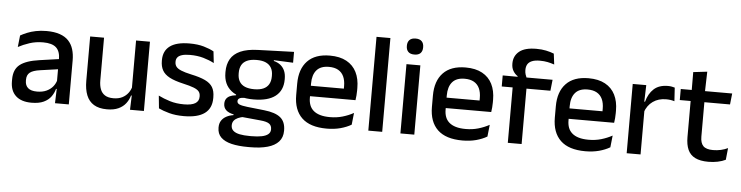

<svg xmlns="http://www.w3.org/2000/svg" viewBox="-50 -919 5213 1350"><g transform="rotate(5 2557.0 -244.0)"><path d="M447 0H349.5L353.5 -116L350 -131V-285L350.5 -309.5Q350.5 -366 321.8 -392.5Q293 -419 229.5 -419Q178 -419 134 -404.5Q90 -390 54.5 -371L63.5 -453Q83.5 -464.5 110.5 -475.5Q137.5 -486.5 171.5 -493.5Q205.5 -500.5 246 -500.5Q301.5 -500.5 340 -487.2Q378.5 -474 402 -449Q425.5 -424 436.2 -389Q447 -354 447 -311ZM184 11Q111.5 11 73 -24.8Q34.5 -60.5 34.5 -126.5V-141.5Q34.5 -211.5 77.8 -245.2Q121 -279 214 -292L361 -313L366.5 -242L225.5 -222Q175 -215 153.5 -197.8Q132 -180.5 132 -147V-140Q132 -106.5 152.8 -88.5Q173.5 -70.5 216 -70.5Q255 -70.5 283 -83.5Q311 -96.5 328.5 -118.2Q346 -140 352.5 -166.5L366 -101H348Q340 -71 321.5 -45.5Q303 -20 269.8 -4.5Q236.5 11 184 11Z M555 -489H653V-187Q653 -152 662.8 -125.8Q672.5 -99.5 695 -85Q717.5 -70.5 755.5 -70.5Q791.5 -70.5 817.2 -83.5Q843 -96.5 859.5 -118.8Q876 -141 882.5 -168.5L898.5 -100.5H877.5Q869 -70 849.5 -44.5Q830 -19 797.5 -4Q765 11 717 11Q660 11 624.2 -10.8Q588.5 -32.5 571.8 -74.2Q555 -116 555 -176ZM879 -489H977V0H879L883 -114.5L879 -120.5Z M1259 11.5Q1200 11.5 1155.5 -0.8Q1111 -13 1081 -27.5L1072 -117Q1109 -98.5 1153.5 -84.8Q1198 -71 1253.5 -71Q1307 -71 1332.8 -86.8Q1358.5 -102.5 1358.5 -133.5V-137.5Q1358.5 -157.5 1348 -170.8Q1337.5 -184 1310.8 -194.5Q1284 -205 1235 -216Q1173.5 -230 1138 -249Q1102.5 -268 1087.2 -295.8Q1072 -323.5 1072 -362.5V-367Q1072 -433 1118 -467Q1164 -501 1256 -501Q1314 -501 1357 -488.5Q1400 -476 1428 -460L1437 -378.5Q1403.5 -396.5 1360.8 -408.8Q1318 -421 1266 -421Q1230.5 -421 1209 -414.2Q1187.5 -407.5 1178 -395.2Q1168.5 -383 1168.5 -366V-362.5Q1168.5 -344 1178.5 -330.2Q1188.5 -316.5 1214.2 -305.8Q1240 -295 1286 -285Q1348 -272 1385 -254.5Q1422 -237 1438.5 -209.8Q1455 -182.5 1455 -139.5V-132Q1455 -60.5 1406 -24.5Q1357 11.5 1259 11.5Z M1737.5 -148Q1634.5 -148 1579.5 -192Q1524.5 -236 1524.5 -317.5V-325.5Q1524.5 -377 1546 -414.8Q1567.5 -452.5 1614.8 -473.8Q1662 -495 1738.5 -497.5L1992.5 -506V-429.5L1856.5 -435.5V-430Q1885.5 -422.5 1904.8 -406.8Q1924 -391 1934 -367.5Q1944 -344 1944 -312V-306.5Q1944 -229.5 1891.8 -188.8Q1839.5 -148 1737.5 -148ZM1733.5 110.5H1746Q1788.5 110.5 1818 104.5Q1847.5 98.5 1863.2 85.5Q1879 72.5 1879 51V49.5Q1879 24 1861 11.2Q1843 -1.5 1798.5 -5.5L1657.5 -19L1682 -20Q1658 -16 1639.8 -7.8Q1621.5 0.5 1611.2 13.8Q1601 27 1601 46.5V47.5Q1601 70.5 1616.8 84.5Q1632.5 98.5 1662.2 104.5Q1692 110.5 1733.5 110.5ZM1744 188.5H1727.5Q1660 188.5 1611.2 176.8Q1562.5 165 1536.2 139.2Q1510 113.5 1510 71V69Q1510 40.5 1522.8 21Q1535.5 1.5 1557.8 -10.2Q1580 -22 1607.5 -26V-31Q1571 -38.5 1553.2 -55.8Q1535.5 -73 1535.5 -100.5V-101Q1535.5 -120 1544 -133.8Q1552.5 -147.5 1569.8 -155.8Q1587 -164 1613 -166.5V-177.5L1716 -152.5L1678.5 -154Q1649 -153.5 1637.8 -146.5Q1626.5 -139.5 1626.5 -126.5V-126Q1626.5 -111 1643.2 -103.8Q1660 -96.5 1700 -92L1819 -79Q1898 -70.5 1934.5 -40.5Q1971 -10.5 1971 50.5V53Q1971 100 1943.8 130Q1916.5 160 1865.8 174.2Q1815 188.5 1744 188.5ZM1736 -220Q1774.5 -220 1800.2 -231.2Q1826 -242.5 1839 -265Q1852 -287.5 1852 -320V-327.5Q1852 -359.5 1839.2 -381.5Q1826.5 -403.5 1801.2 -415Q1776 -426.5 1737.5 -426.5H1735Q1693.5 -426.5 1667.5 -414.2Q1641.5 -402 1629.8 -379.8Q1618 -357.5 1618 -327V-320Q1618 -287.5 1631 -265Q1644 -242.5 1670.2 -231.2Q1696.5 -220 1736 -220Z M2267.5 11.5Q2150.5 11.5 2092.2 -44.2Q2034 -100 2034 -205V-285Q2034 -388.5 2088.2 -445.2Q2142.5 -502 2246.5 -502Q2317 -502 2364 -476.2Q2411 -450.5 2434.5 -403.5Q2458 -356.5 2458 -292V-273.5Q2458 -256.5 2456.5 -239Q2455 -221.5 2452.5 -205.5H2362.5Q2363.5 -231.5 2363.8 -254.5Q2364 -277.5 2364 -296.5Q2364 -337 2351 -365Q2338 -393 2312 -407.8Q2286 -422.5 2246.5 -422.5Q2188 -422.5 2159.5 -389.2Q2131 -356 2131 -294.5V-248.5L2131.5 -237V-193.5Q2131.5 -166 2139.8 -143.5Q2148 -121 2166.2 -104.8Q2184.5 -88.5 2213.5 -79.8Q2242.5 -71 2284 -71Q2331 -71 2372.2 -83Q2413.5 -95 2450 -115L2441 -31.5Q2408 -12 2364.2 -0.2Q2320.5 11.5 2267.5 11.5ZM2432.5 -205.5H2086V-279H2432.5Z M2659 0H2561V-662H2659Z M2885.5 0H2787.5V-489H2885.5ZM2836.5 -561Q2807.5 -561 2793.2 -575.8Q2779 -590.5 2779 -616.5V-618.5Q2779 -644.5 2793.2 -659.2Q2807.5 -674 2836.5 -674Q2865.5 -674 2879.8 -659.2Q2894 -644.5 2894 -618.5V-616.5Q2894 -590 2879.8 -575.5Q2865.5 -561 2836.5 -561Z M3225.5 11.5Q3108.5 11.5 3050.2 -44.2Q2992 -100 2992 -205V-285Q2992 -388.5 3046.2 -445.2Q3100.5 -502 3204.5 -502Q3275 -502 3322 -476.2Q3369 -450.5 3392.5 -403.5Q3416 -356.5 3416 -292V-273.5Q3416 -256.5 3414.5 -239Q3413 -221.5 3410.5 -205.5H3320.5Q3321.5 -231.5 3321.8 -254.5Q3322 -277.5 3322 -296.5Q3322 -337 3309 -365Q3296 -393 3270 -407.8Q3244 -422.5 3204.5 -422.5Q3146 -422.5 3117.5 -389.2Q3089 -356 3089 -294.5V-248.5L3089.5 -237V-193.5Q3089.5 -166 3097.8 -143.5Q3106 -121 3124.2 -104.8Q3142.5 -88.5 3171.5 -79.8Q3200.5 -71 3242 -71Q3289 -71 3330.2 -83Q3371.5 -95 3408 -115L3399 -31.5Q3366 -12 3322.2 -0.2Q3278.5 11.5 3225.5 11.5ZM3390.5 -205.5H3044V-279H3390.5Z M3688.5 -676Q3726.5 -676 3757.2 -669.5Q3788 -663 3813 -653L3822.5 -577Q3799 -585 3774.8 -590Q3750.5 -595 3720.5 -595Q3685 -595 3663.8 -586Q3642.5 -577 3633.2 -560.8Q3624 -544.5 3624 -522V-520Q3624 -504 3628.5 -489.5Q3633 -475 3638.5 -463.5L3573.5 -461.5V-473Q3555 -484.5 3542 -505.8Q3529 -527 3529 -557V-559.5Q3529 -612 3568 -644Q3607 -676 3688.5 -676ZM3643 0H3545.5V-440.5H3643ZM3812 -391H3468.5V-469L3583 -468.5L3623 -469H3820.5Z M4093 11.5Q3976 11.5 3917.8 -44.2Q3859.5 -100 3859.5 -205V-285Q3859.5 -388.5 3913.8 -445.2Q3968 -502 4072 -502Q4142.5 -502 4189.5 -476.2Q4236.5 -450.5 4260 -403.5Q4283.5 -356.5 4283.5 -292V-273.5Q4283.5 -256.5 4282 -239Q4280.5 -221.5 4278 -205.5H4188Q4189 -231.5 4189.2 -254.5Q4189.5 -277.5 4189.5 -296.5Q4189.5 -337 4176.5 -365Q4163.5 -393 4137.5 -407.8Q4111.5 -422.5 4072 -422.5Q4013.5 -422.5 3985 -389.2Q3956.5 -356 3956.5 -294.5V-248.5L3957 -237V-193.5Q3957 -166 3965.2 -143.5Q3973.5 -121 3991.8 -104.8Q4010 -88.5 4039 -79.8Q4068 -71 4109.5 -71Q4156.5 -71 4197.8 -83Q4239 -95 4275.5 -115L4266.5 -31.5Q4233.5 -12 4189.8 -0.2Q4146 11.5 4093 11.5ZM4258 -205.5H3911.5V-279H4258Z M4478.5 -295.5 4457.5 -372H4481.5Q4497 -430 4533.5 -463.2Q4570 -496.5 4633 -496.5Q4648 -496.5 4659.8 -494.2Q4671.5 -492 4681 -489L4687 -393.5Q4675 -397.5 4660 -399.8Q4645 -402 4627.5 -402Q4574 -402 4535 -374.5Q4496 -347 4478.5 -295.5ZM4482.5 0H4384.5V-489H4480L4475.5 -346.5L4482.5 -339.5Z M4962 10Q4903.5 10 4868 -7.8Q4832.5 -25.5 4816.5 -61.2Q4800.5 -97 4800.5 -150.5V-449.5H4897.5V-162Q4897.5 -117 4918 -96Q4938.5 -75 4987 -75Q5016 -75 5042.5 -81Q5069 -87 5091.5 -98L5083 -15Q5059 -3 5027.5 3.5Q4996 10 4962 10ZM5078.5 -405H4724V-483H5087ZM4895 -474.5H4801.5L4801 -609L4899 -620.5Z"/></g></svg>

Font: Anek Devanagari Medium Medium
Style: Regular
Weight: 500
Version: Version 1.003